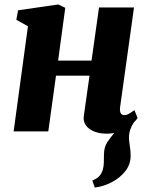

<svg xmlns="http://www.w3.org/2000/svg" viewBox="-20 -588 666 859"><path d="M404 251 393 219.5Q415 211 425.5 198.5Q436 186 440.5 169Q444 156 444.5 140.5Q445 125 445 106.5Q445 70 460.2 47.8Q475.5 25.5 491 7Q475.5 10 459.5 10Q408 10 379 -12.2Q350 -34.5 355 -69.5L380.5 -249.5H230.5L196 0H41L105 -470.5L53 -499.5L61 -542L240.5 -568L272 -553L240 -317H389.5L423 -554.5H579.5L517.5 -110Q512.5 -73 536.5 -73Q545 -73 553.5 -77.2Q562 -81.5 581.5 -95L595.5 -60.5Q590.5 -51.5 579 -40.5Q557 -7.5 557 26.5Q557 42 560.8 64.8Q564.5 87.5 564.5 109Q564.5 147 540.8 177.5Q517 208 480 227.2Q443 246.5 404 251Z"/></svg>

Font: Merriweather Black
Style: Italic
Weight: 900
Italic angle: -7.8°
Designer: Eben Sorkin
Foundry: Eben Sorkin
Version: Version 2.200;gftools[0.9.31]